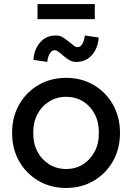

<svg xmlns="http://www.w3.org/2000/svg" viewBox="-20 -922 655 952"><path d="M40 -263Q40 -342 75 -403.5Q110 -465 170.5 -500.5Q231 -536 308 -536Q384 -536 444.5 -500.5Q505 -465 540 -403.5Q575 -342 575 -263Q575 -184 540 -122.5Q505 -61 444.5 -25.5Q384 10 308 10Q231 10 170.5 -25.5Q110 -61 75 -122.5Q40 -184 40 -263ZM470 -263Q471 -315 450 -355.5Q429 -396 392 -419Q355 -442 308 -442Q261 -442 223.5 -418.5Q186 -395 165 -354.5Q144 -314 145 -263Q144 -212 165 -171.5Q186 -131 223.5 -107.5Q261 -84 308 -84Q355 -84 392 -107.5Q429 -131 450 -171.5Q471 -212 470 -263ZM297 -643Q278 -660 268.5 -666.5Q259 -673 251 -673Q238 -673 228 -658.5Q218 -644 214 -615L146 -625Q148 -674 177.5 -710Q207 -746 256 -746Q276 -746 289.5 -738Q303 -730 318 -718Q338 -702 347 -695Q356 -688 364 -688Q378 -688 387.5 -703Q397 -718 401 -746L469 -736Q468 -704 454 -676Q440 -648 416 -631.5Q392 -615 359 -615Q339 -615 325.5 -623Q312 -631 297 -643ZM166 -827V-902H450V-827Z"/></svg>

Font: Mach
Style: Regular
Weight: 400
Version: Version 1.002